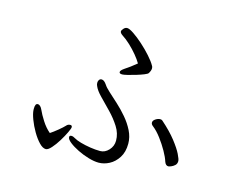

<svg xmlns="http://www.w3.org/2000/svg" viewBox="-101 -858 1202 1007"><g transform="rotate(15 500.0 -354.0)"><path d="M574 -551Q563 -570 544 -593Q525 -616 502 -637.5Q479 -659 457 -673Q444 -682 444 -691Q444 -696 452.5 -706Q461 -716 472 -716Q484 -716 508.5 -699.5Q533 -683 561 -658Q589 -633 613 -606Q637 -579 648 -559Q652 -554 652 -545Q652 -538 649 -530.5Q646 -523 642 -517Q639 -512 621.5 -505Q604 -498 581 -491Q558 -484 537.5 -479Q517 -474 509 -474Q493 -474 493 -483Q493 -492 512 -505Q527 -515 541.5 -525.5Q556 -536 574 -551ZM509 5Q485 5 454 -4Q423 -13 393.5 -27.5Q364 -42 344.5 -57.5Q325 -73 325 -85Q325 -94 336 -94Q345 -94 356 -87Q369 -79 393.5 -72Q418 -65 447 -60.5Q476 -56 501 -56Q527 -56 547.5 -78Q568 -100 568 -130Q568 -169 545.5 -204.5Q523 -240 492 -272Q461 -304 434 -331.5Q407 -359 398 -381Q394 -389 394 -398Q394 -408 399 -414.5Q404 -421 412 -421Q426 -421 440 -400Q448 -387 470 -367Q492 -347 520 -321.5Q548 -296 574 -265.5Q600 -235 617 -201Q634 -167 634 -131Q634 -86 614.5 -55.5Q595 -25 566.5 -10Q538 5 509 5ZM911 -111Q911 -96 901.5 -87.5Q892 -79 881.5 -75Q871 -71 867 -71Q853 -71 846 -90Q839 -113 821.5 -144Q804 -175 781.5 -205Q759 -235 736 -253Q725 -261 725 -271Q725 -282 738 -290.5Q751 -299 763 -299Q771 -299 775 -295Q825 -251 855 -212.5Q885 -174 898 -147.5Q911 -121 911 -111ZM108 -182Q108 -209 122 -209Q137 -209 148 -184Q157 -163 177 -131.5Q197 -100 222 -79Q239 -90 261.5 -108.5Q284 -127 294 -138Q302 -148 315 -148Q325 -148 325 -138Q325 -131 314 -108Q303 -85 286.5 -58Q270 -31 252.5 -11.5Q235 8 223 8Q206 8 186.5 -12.5Q167 -33 149.5 -63Q132 -93 120.5 -123.5Q109 -154 108 -174Z"/></g></svg>

Font: Moon Stars Kai HW
Style: Regular
Weight: 400
Designer: GuiWonder
Version: Version 1.101